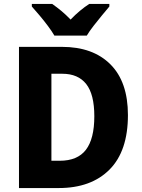

<svg xmlns="http://www.w3.org/2000/svg" viewBox="-20 -951 717 971"><path d="M627 -369Q627 -187 534 -93.5Q441 0 277 0H76V-714H293Q450 -714 538.5 -625.5Q627 -537 627 -369ZM457 -363Q457 -474 416 -526Q375 -578 295 -578H240V-138H282Q372 -138 414.5 -193.5Q457 -249 457 -363ZM255 -771Q243 -792 222.5 -819.5Q202 -847 180 -873Q158 -899 141 -918V-931H244Q267 -915 290 -896Q313 -877 337 -852Q361 -877 384.5 -896.5Q408 -916 431 -931H533V-918Q517 -899 495.5 -873Q474 -847 453 -820Q432 -793 419 -771Z"/></svg>

Font: Noto Sans Arabic SemCond ExtBd
Style: Regular
Weight: 800
Width: 4
Designer: Monotype Design Team, Nadine Chahine, Nizar Qandah and Khaled Hosny
Foundry: Monotype Imaging Inc.
Version: Version 2.012; ttfautohint (v1.8.4.7-5d5b)